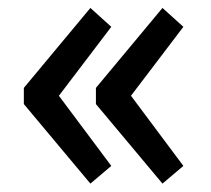

<svg xmlns="http://www.w3.org/2000/svg" viewBox="-20 -506 523 476"><path d="M217.8 -248V-288.1L382.8 -486.3L434.6 -439.5L304.7 -268.6L434.6 -94.7L382.8 -50.8ZM39.1 -248V-288.1L204.1 -486.3L255.9 -439.5L126 -268.6L255.9 -94.7L204.1 -50.8Z"/></svg>

Font: Reddit Sans Chocolate SemiBold
Style: Regular
Weight: 600
Designer: Stephen Hutchings
Foundry: Reddit
Version: Version 1.011